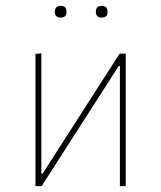

<svg xmlns="http://www.w3.org/2000/svg" viewBox="-20 -635 550 655"><path d="M167 -595Q167 -615 187 -615Q207 -615 207 -595Q207 -575 187 -575Q167 -575 167 -595ZM307 -595Q307 -615 327 -615Q347 -615 347 -595Q347 -575 327 -575Q307 -575 307 -595ZM101 0V-451L121 -453V-42H125L388 -452H409V0H389V-410H385L122 0Z"/></svg>

Font: Alegreya Sans Thin
Style: Regular
Weight: 100
Designer: Juan Pablo del Peral
Foundry: Huerta Tipografica
Version: Version 2.007